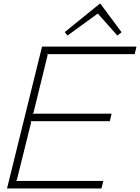

<svg xmlns="http://www.w3.org/2000/svg" viewBox="-20 -1076 799 1096"><path d="M674 -892 650 -873 538 -999 536 -997 365 -873 350 -893 551 -1056 553 -1055ZM559 0H20L220 -810H759L749 -767H249L252 -762L171 -432L165 -427H617L607 -384H154L158 -379L76 -48L70 -43H570Z"/></svg>

Font: TypoPRO Sinkin Sans
Style: 200 X Light Italic
Weight: 200
Italic angle: -112°
Designer: Keith Bates
Foundry: K-Type
Version: Sinkin Sans (version 1.0)  by Keith Bates   •   © 2014   www